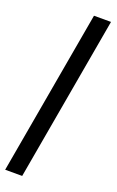

<svg xmlns="http://www.w3.org/2000/svg" viewBox="-173 -722 582 954"><g transform="rotate(20 118.0 -245.0)"><path d="M-6 190 147 -680H237L84 190Z"/></g></svg>

Font: Philosopher
Style: Italic
Weight: 400
Italic angle: -10°
Designer: Jovanny Lemonad
Foundry: Jovanny Lemonad
Version: Version 2.000